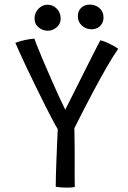

<svg xmlns="http://www.w3.org/2000/svg" viewBox="-20 -832 572 856"><path d="M237.5 -256.5Q230 -267.5 214.8 -296.5Q199.5 -325.5 180 -364.2Q160.5 -403 139.8 -445.5Q119 -488 100.2 -527.5Q81.5 -567 67.8 -597.2Q54 -627.5 48.5 -641Q71 -649.5 93.2 -654Q115.5 -658.5 133.5 -660Q136.5 -649.5 147.8 -621.5Q159 -593.5 175.2 -555.5Q191.5 -517.5 209.2 -477Q227 -436.5 243.2 -401Q259.5 -365.5 271 -343Q278 -357 293.2 -387.2Q308.5 -417.5 327.8 -456Q347 -494.5 366.5 -533.2Q386 -572 402.2 -604Q418.5 -636 427.5 -652.5Q443 -648.5 457.5 -642Q472 -635.5 484.8 -628.5Q497.5 -621.5 507 -614.5Q486 -584.5 457.2 -535Q428.5 -485.5 392 -416.8Q355.5 -348 311.5 -260.5Q312 -246 312.2 -220.5Q312.5 -195 312.8 -168.8Q313 -142.5 313 -125Q313 -103 312.8 -76Q312.5 -49 313 -27.2Q313.5 -5.5 313.5 1.5Q308 3 298 3.8Q288 4.5 277 4.5Q264.5 4.5 252 3.5Q239.5 2.5 228.5 0.5Q228.5 -17.5 229.2 -48.5Q230 -79.5 231.5 -116.2Q233 -153 234.5 -189.8Q236 -226.5 237.5 -256.5ZM193 -695Q170.5 -695 152.2 -709.8Q134 -724.5 134 -749Q134 -775.5 151.8 -793.2Q169.5 -811 192 -811Q216 -811 233.2 -793.2Q250.5 -775.5 250.5 -749.5Q250.5 -726 233 -710.5Q215.5 -695 193 -695ZM388 -701.5Q363.5 -701.5 345.2 -718Q327 -734.5 327 -759.5Q327 -783.5 342.2 -797.5Q357.5 -811.5 380 -811.5Q405.5 -811.5 423.5 -795.8Q441.5 -780 441.5 -754.5Q441.5 -738 434.2 -726.2Q427 -714.5 415 -708Q403 -701.5 388 -701.5Z"/></svg>

Font: Grandstander Thin Light
Style: Regular
Weight: 300
Version: Version 1.200